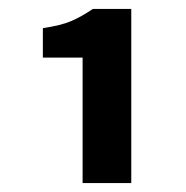

<svg xmlns="http://www.w3.org/2000/svg" viewBox="-20 -785 416 430"><path d="M165 -375V-656H76V-722Q117 -728 140 -738Q163 -748 188 -765H274V-375Z"/></svg>

Font: Source Sans 3
Style: Bold
Weight: 700
Designer: Paul D. Hunt
Foundry: Adobe
Version: Version 3.052;hotconv 1.1.0;makeotfexe 2.6.0